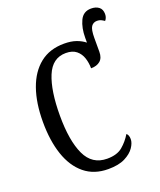

<svg xmlns="http://www.w3.org/2000/svg" viewBox="-156 -952 883 1059"><g transform="rotate(-20 285.0 -422.5)"><path d="M295 10Q212 10 156 -36Q100 -82 72 -164.5Q44 -247 44 -358Q44 -469 73 -551Q102 -633 159 -678.5Q216 -724 301 -724Q342 -724 371.5 -713.5Q401 -703 422 -686V-714Q422 -772 441.5 -813.5Q461 -855 507 -855Q535 -855 552.5 -841.5Q570 -828 570 -800Q570 -788 566 -778.5Q562 -769 557 -764Q547 -771 537.5 -775.5Q528 -780 515 -780Q493 -780 481 -763Q469 -746 469 -696V-615Q469 -579 449 -562Q429 -545 395 -545Q395 -577 385.5 -606Q376 -635 353.5 -653.5Q331 -672 292 -672Q213 -672 178.5 -588Q144 -504 144 -358Q144 -211 182.5 -128.5Q221 -46 309 -46Q367 -46 399.5 -73.5Q432 -101 454 -138Q467 -128 467 -103Q467 -81 449 -54.5Q431 -28 393.5 -9Q356 10 295 10Z"/></g></svg>

Font: Noto Serif ExtraCondensed
Style: Regular
Weight: 400
Width: 2
Designer: Monotype Design Team
Foundry: Monotype Imaging Inc.
Version: Version 2.015